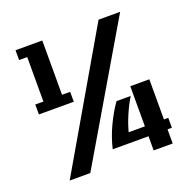

<svg xmlns="http://www.w3.org/2000/svg" viewBox="-118 -796 885 889"><g transform="rotate(-20 324.0 -351.0)"><path d="M564.9 -678.7 179.7 -24.4H78.1L458.5 -678.7ZM48.8 -360.8V-409.7H88.9V-628.9H48.8V-677.2H180.7V-409.7H220.7V-360.8ZM585 -92.3V-22.5H491.2V-92.3H314.9Q327.6 -147 352.1 -199.2Q376.5 -251.5 407.7 -295.9H477.5Q460.9 -268.6 449.2 -243.4Q437.5 -218.3 429.7 -198Q421.9 -177.7 417.5 -162.8Q413.1 -147.9 411.1 -141.1H491.2V-338.9H585V-141.1H606.4V-92.3Z"/></g></svg>

Font: Aclonica
Style: Regular
Weight: 400
Designer: Astigmatic (AOETI)
Foundry: Astigmatic (AOETI)
Version: Version 1.000